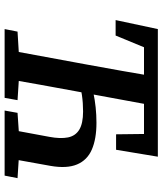

<svg xmlns="http://www.w3.org/2000/svg" viewBox="44 -748 704 832"><g transform="rotate(90 396.0 -332.0)"><path d="M67 -481 106 -664H659L629 -483H562L560 -648L606 -604H130L205 -653L134 -481ZM537 0 573 -194Q582 -242 575.5 -274.5Q569 -307 542 -323.5Q515 -340 463 -340Q426 -340 392 -335Q358 -330 322 -321L326 -370Q352 -378 382 -384.5Q412 -391 445 -394.5Q478 -398 512 -398Q582 -398 628 -378Q674 -358 692.5 -314Q711 -270 699 -200L663 0ZM106 0 117 -56 249 -64H290L414 -56L404 0ZM194 0 260 -358Q274 -434 287.5 -510.5Q301 -587 314 -664H441L375 -306Q361 -230 347 -153Q333 -76 320 0ZM459 0 469 -56 586 -64H627L752 -56L741 0Z"/></g></svg>

Font: Source Serif 4 SemiBold
Style: Italic
Weight: 600
Italic angle: -12°
Designer: Frank Grießhammer
Foundry: Adobe Systems Incorporated
Version: Version 4.004;hotconv 1.0.116;makeotfexe 2.5.65601